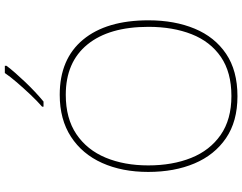

<svg xmlns="http://www.w3.org/2000/svg" viewBox="-124 -868 1002 794"><g transform="rotate(-90 377.0 -471.0)"><path d="M690 -358Q690 -250 655.5 -167Q621 -84 551.5 -37Q482 10 376 10Q272 10 202.5 -37.5Q133 -85 98 -168Q63 -251 63 -359Q63 -467 100 -549.5Q137 -632 208.5 -678.5Q280 -725 382 -725Q530 -725 610 -628.5Q690 -532 690 -358ZM90 -359Q90 -259 121 -181.5Q152 -104 216 -59.5Q280 -15 377 -15Q475 -15 538.5 -58.5Q602 -102 632.5 -179.5Q663 -257 663 -358Q663 -521 590 -610.5Q517 -700 382 -700Q284 -700 219 -656Q154 -612 122 -535Q90 -458 90 -359ZM502 -945Q476 -911 435 -868Q394 -825 354 -792H333V-798Q356 -818 382.5 -846Q409 -874 433.5 -902.5Q458 -931 472 -952H502Z"/></g></svg>

Font: Noto Sans Tamil Thin
Style: Regular
Weight: 100
Designer: Jelle Bosma - Monotype Design Team
Foundry: Monotype Imaging Inc.
Version: Version 2.004; ttfautohint (v1.8.4.7-5d5b)